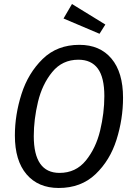

<svg xmlns="http://www.w3.org/2000/svg" viewBox="-20 -923 664 955"><path d="M592 -437Q592 -331 559.5 -228Q527 -125 455 -56.5Q383 12 272 12Q170 12 112 -56Q54 -124 54 -249Q54 -352 87 -455.5Q120 -559 192 -629.5Q264 -700 375 -700Q477 -700 534.5 -631.5Q592 -563 592 -437ZM148 -246Q148 -63 276 -63Q357 -63 407 -124.5Q457 -186 478 -273.5Q499 -361 499 -445Q499 -538 466.5 -582Q434 -626 370 -626Q290 -626 240 -565Q190 -504 169 -416.5Q148 -329 148 -246ZM504 -801 475 -755 296 -831 338 -903Z"/></svg>

Font: Fira Sans Condensed
Style: Italic
Weight: 400
Width: 3
Italic angle: -8°
Designer: bBox Type GmbH & Carrois Corporate GbR & Edenspiekermann AG
Foundry: bBox Type GmbH & Carrois Corporate GbR & Edenspiekermann AG
Version: Version 4.301